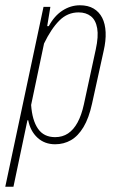

<svg xmlns="http://www.w3.org/2000/svg" viewBox="-51 -541 445 728"><path d="M-31 167 114 -515H140L128 -442H134Q155 -481 186 -501Q217 -521 252 -521Q283 -521 304 -508.5Q325 -496 336.5 -473.5Q348 -451 349.5 -419Q351 -387 342 -348L298 -148Q286 -93 265.5 -59Q245 -25 218 -9.5Q191 6 158 6Q118 6 91 -19Q64 -44 56 -85H53L0 167ZM158 -21Q186 -21 207 -35Q228 -49 243 -76.5Q258 -104 267 -145L312 -353Q323 -403 317.5 -434Q312 -465 293.5 -479.5Q275 -494 247 -494Q205 -494 174 -463Q143 -432 116 -376L67 -143Q71 -85 93 -53Q115 -21 158 -21Z"/></svg>

Font: Hubot Sans Condensed ExtraLight
Style: Italic
Weight: 200
Width: 3
Italic angle: -12.0243°
Designer: Deni Anggara
Foundry: GitHub, Inc., Subsidiary of Microsoft Corporation
Version: Version 2.000